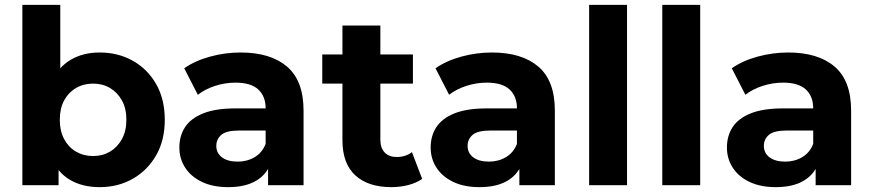

<svg xmlns="http://www.w3.org/2000/svg" viewBox="-20 -762 3591 790"><path d="M390 8Q319 8 268 -22Q217 -52 190 -113.5Q163 -175 163 -269Q163 -364 191.5 -425Q220 -486 271 -516Q322 -546 390 -546Q466 -546 526.5 -512Q587 -478 622.5 -416Q658 -354 658 -269Q658 -185 622.5 -123Q587 -61 526.5 -26.5Q466 8 390 8ZM72 0V-742H228V-429L218 -270L221 -110V0ZM363 -120Q402 -120 432.5 -138Q463 -156 481.5 -189.5Q500 -223 500 -269Q500 -316 481.5 -349Q463 -382 432.5 -400Q402 -418 363 -418Q324 -418 293 -400Q262 -382 244 -349Q226 -316 226 -269Q226 -223 244 -189.5Q262 -156 293 -138Q324 -120 363 -120Z M1083 0V-105L1073 -128V-316Q1073 -366 1042.5 -394Q1012 -422 949 -422Q906 -422 864.5 -408.5Q823 -395 794 -372L738 -481Q782 -512 844 -529Q906 -546 970 -546Q1093 -546 1161 -488Q1229 -430 1229 -307V0ZM919 8Q856 8 811 -13.5Q766 -35 742 -72Q718 -109 718 -155Q718 -203 741.5 -239Q765 -275 816 -295.5Q867 -316 949 -316H1092V-225H966Q911 -225 890.5 -207Q870 -189 870 -162Q870 -132 893.5 -114.5Q917 -97 958 -97Q997 -97 1028 -115.5Q1059 -134 1073 -170L1097 -98Q1080 -46 1035 -19Q990 8 919 8Z M1590 8Q1495 8 1442 -40.5Q1389 -89 1389 -185V-657H1545V-187Q1545 -153 1563 -134.5Q1581 -116 1612 -116Q1649 -116 1675 -136L1717 -26Q1693 -9 1659.5 -0.5Q1626 8 1590 8ZM1306 -418V-538H1679V-418Z M2117 0V-105L2107 -128V-316Q2107 -366 2076.5 -394Q2046 -422 1983 -422Q1940 -422 1898.5 -408.5Q1857 -395 1828 -372L1772 -481Q1816 -512 1878 -529Q1940 -546 2004 -546Q2127 -546 2195 -488Q2263 -430 2263 -307V0ZM1953 8Q1890 8 1845 -13.5Q1800 -35 1776 -72Q1752 -109 1752 -155Q1752 -203 1775.5 -239Q1799 -275 1850 -295.5Q1901 -316 1983 -316H2126V-225H2000Q1945 -225 1924.5 -207Q1904 -189 1904 -162Q1904 -132 1927.5 -114.5Q1951 -97 1992 -97Q2031 -97 2062 -115.5Q2093 -134 2107 -170L2131 -98Q2114 -46 2069 -19Q2024 8 1953 8Z M2404 0V-742H2560V0Z M2705 0V-742H2861V0Z M3336 0V-105L3326 -128V-316Q3326 -366 3295.5 -394Q3265 -422 3202 -422Q3159 -422 3117.5 -408.5Q3076 -395 3047 -372L2991 -481Q3035 -512 3097 -529Q3159 -546 3223 -546Q3346 -546 3414 -488Q3482 -430 3482 -307V0ZM3172 8Q3109 8 3064 -13.5Q3019 -35 2995 -72Q2971 -109 2971 -155Q2971 -203 2994.5 -239Q3018 -275 3069 -295.5Q3120 -316 3202 -316H3345V-225H3219Q3164 -225 3143.5 -207Q3123 -189 3123 -162Q3123 -132 3146.5 -114.5Q3170 -97 3211 -97Q3250 -97 3281 -115.5Q3312 -134 3326 -170L3350 -98Q3333 -46 3288 -19Q3243 8 3172 8Z"/></svg>

Font: Montserrat Thin
Style: Bold
Weight: 700
Version: Version 9.000